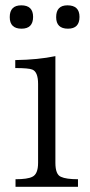

<svg xmlns="http://www.w3.org/2000/svg" viewBox="-20 -721 341 731"><path d="M39.1 -9.8V-38.6Q85 -38.6 103 -47.9Q125 -58.1 125 -101.1V-401.4Q125 -447.3 103 -456.1Q89.4 -461.9 38.1 -461.9V-492.2Q126.5 -493.7 190.9 -507.3V-101.1Q190.9 -56.6 211.9 -47.9Q231.4 -38.6 276.9 -38.6V-9.8ZM61 -700.7Q106 -700.7 106 -656.7Q106 -611.8 62 -611.8Q17.1 -611.8 17.1 -655.8Q17.1 -700.7 61 -700.7ZM236.8 -700.7Q282.7 -700.7 282.7 -656.7Q282.7 -611.8 238.8 -611.8Q193.8 -611.8 193.8 -655.8Q193.8 -700.7 236.8 -700.7Z"/></svg>

Font: I.Ming
Style: Regular
Weight: 400
Designer: Ichiten Fonts Project
Version: Version 6.11; Dec 27, 2019